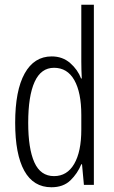

<svg xmlns="http://www.w3.org/2000/svg" viewBox="-20 -780 483 810"><path d="M197 10Q121 10 82.5 -59.5Q44 -129 44 -262Q44 -398 84 -470Q124 -542 198 -542Q244 -542 276 -514Q308 -486 322 -449H325Q324 -469 323.5 -486Q323 -503 323 -520V-760H376V0H334L326 -87H323Q307 -48 277 -19Q247 10 197 10ZM208 -37Q263 -37 293 -88.5Q323 -140 323 -233V-295Q323 -390 293.5 -442Q264 -494 208 -494Q153 -494 126 -434.5Q99 -375 99 -262Q99 -153 125 -95Q151 -37 208 -37Z"/></svg>

Font: Noto Sans Sinhala UI ExtraCondensed Light
Style: Regular
Weight: 300
Width: 2
Designer: Jelle Bosma - Monotype Design Team
Foundry: Monotype Imaging Inc.
Version: Version 2.006; ttfautohint (v1.8.4.7-5d5b)